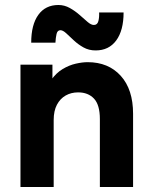

<svg xmlns="http://www.w3.org/2000/svg" viewBox="-20 -749 610 769"><path d="M62 0V-490H190V-354H155Q165 -400 185 -428.5Q205 -457 231 -472.5Q257 -488 283.5 -494Q310 -500 331 -500Q414 -500 463.5 -445.5Q513 -391 513 -293V0H380V-272Q380 -329 356.5 -354Q333 -379 293 -379Q265 -379 243 -366.5Q221 -354 208 -329.5Q195 -305 195 -268V0ZM363 -547Q336 -547 314.5 -559Q293 -571 276 -587Q259 -603 245.5 -615.5Q232 -628 222 -628Q210 -628 206.5 -613Q203 -598 202 -578H105Q105 -650 133.5 -689.5Q162 -729 214 -729Q238 -729 259.5 -717Q281 -705 299 -689Q317 -673 331 -661Q345 -649 356 -649Q370 -649 374 -664.5Q378 -680 377 -699H475Q475 -627 445.5 -587Q416 -547 363 -547Z"/></svg>

Font: SUSE Thin
Style: Bold
Weight: 700
Version: Version 1.000